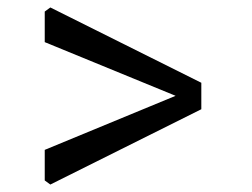

<svg xmlns="http://www.w3.org/2000/svg" viewBox="-20 -631 675 515"><path d="M115 -136 100 -147V-229L451 -374L100 -518V-600L115 -611L520 -409V-338Z"/></svg>

Font: TMT Limkin
Style: Regular
Weight: 400
Designer: Gabriel Drozdov
Version: Version 1.000;Glyphs 3.1.2 (3151)